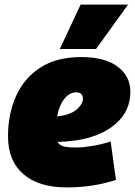

<svg xmlns="http://www.w3.org/2000/svg" viewBox="-20 -808 589 838"><path d="M486 -23Q436 -6 381 2Q326 10 272 10Q149 10 82 -48Q15 -106 15 -213Q15 -310 50 -388.5Q85 -467 156 -513Q227 -559 335 -559Q437 -559 493 -517.5Q549 -476 549 -407Q549 -324 485.5 -268Q422 -212 311 -195Q267 -189 231 -189Q240 -173 259.5 -168.5Q279 -164 313 -164Q336 -164 376.5 -170Q417 -176 463 -190ZM312 -405Q284 -405 261.5 -377.5Q239 -350 229 -300Q240 -301 251 -303Q294 -311 317.5 -332.5Q341 -354 342 -376Q342 -405 312 -405ZM241 -594 332 -788H539L399 -594Z"/></svg>

Font: Georama Black
Style: Italic
Weight: 900
Italic angle: -9°
Designer: Jean-Baptiste Levee
Foundry: Production Type
Version: Version 1.000